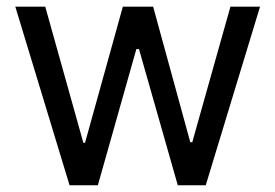

<svg xmlns="http://www.w3.org/2000/svg" viewBox="-20 -550 817 570"><path d="M25.4 -530.3H114.3L227.5 -126H232.4L344.7 -530.3H434.6L544.9 -127.9H550.8L664.1 -530.3H752L590.8 0H507.8L392.6 -404.3H384.8L270.5 0H186.5Z"/></svg>

Font: Pretendard Std
Style: Regular
Weight: 400
Designer: Base glyphs from Inter by Rasmus Andersson; Hangeul glyphs from Noto Sans CJK(Source Han Sans) by Jang Soo-young and Kan
Foundry: Kil Hyung-jin
Version: Version 1.309